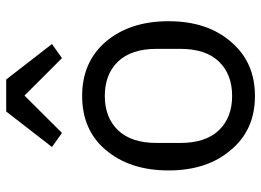

<svg xmlns="http://www.w3.org/2000/svg" viewBox="-128 -676 817 600"><g transform="rotate(-90 280.0 -376.5)"><path d="M279.8 12.2Q384.8 12.2 448.2 -62Q513.2 -136.2 513.2 -257.8Q513.2 -379.4 448.2 -455.1Q384.8 -527.8 279.8 -527.8Q173.8 -527.8 111.8 -455.1Q46.9 -379.4 46.9 -257.8Q46.9 -136.2 111.8 -62Q173.8 12.2 279.8 12.2ZM132.8 -221.2V-294.9Q132.8 -374.5 172.6 -415.8Q212.4 -457 279.8 -457Q347.2 -457 387 -415.8Q426.8 -374.5 426.8 -294.9V-221.2Q426.8 -141.6 387 -100.3Q347.2 -59.1 279.8 -59.1Q212.4 -59.1 172.6 -100.3Q132.8 -141.6 132.8 -221.2ZM331.1 -765.1H231L120.1 -622.1L164.1 -590.8L280.8 -708L397.9 -590.8L441.9 -622.1Z"/></g></svg>

Font: Plexus Sans
Style: Regular
Weight: 400
Version: Version 2.001;PS 002.001;hotconv 1.0.70;makeotf.lib2.5.58329